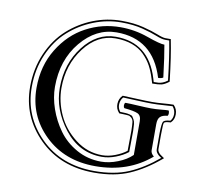

<svg xmlns="http://www.w3.org/2000/svg" viewBox="-80 -778 982 908"><g transform="rotate(10 410.5 -324.0)"><path d="M433.1 -658.2Q502 -658.2 565.4 -635.5Q628.9 -612.8 650.9 -612.8Q660.6 -561 672.9 -459Q665 -453.1 648.9 -453.1Q594.7 -631.3 418.9 -630.9Q320.8 -630.9 248.3 -543.5Q175.8 -456.1 175.8 -327.1Q175.8 -276.4 194.3 -222.7Q212.9 -168.9 246.3 -122.6Q279.8 -76.2 333.5 -46.1Q387.2 -16.1 451.2 -16.1Q490.2 -16.1 531.7 -32.5Q573.2 -48.8 599.1 -74.2V-235.8Q599.1 -263.7 581.5 -271.7Q564 -279.8 517.1 -284.2Q512.2 -288.1 512.2 -297.1Q512.2 -306.2 517.1 -310.1Q538.1 -310.1 579.1 -307.6Q620.1 -305.2 641.1 -305.2Q664.1 -305.2 688.5 -307.6Q712.9 -310.1 724.1 -310.1Q728 -306.2 728 -297.1Q728 -288.1 724.1 -284.2Q700.2 -282.2 689.2 -271.7Q678.2 -261.2 678.2 -235.8V-110.8Q678.2 -95.7 693.8 -83Q585 9.8 428.2 9.8Q280.3 9.8 185.5 -82Q90.8 -173.8 90.8 -307.1Q90.8 -413.1 140.9 -494.6Q190.9 -576.2 268.1 -617.2Q345.2 -658.2 433.1 -658.2ZM567.9 -185.1Q567.4 -212.4 565.9 -225.1Q564.5 -237.8 557.1 -245.1Q549.8 -252.4 542 -253.7Q534.2 -254.9 512.7 -255.4Q503.9 -255.9 498.5 -255.9H497.1L496.1 -257.3Q479.5 -275.4 480.7 -299.8Q481.9 -324.2 497.6 -339.8L499 -340.8H500.5Q518.1 -340.3 566.4 -338.1Q614.7 -335.9 639.6 -335.9Q666 -335.9 694.8 -338.4Q723.6 -340.8 741.2 -340.8H742.7L744.1 -339.8Q761.2 -322.8 761.2 -297.4Q761.2 -272 745.6 -257.3L744.6 -255.9H743.2Q740.7 -255.9 736.3 -255.4Q716.3 -253.9 712.9 -248.3Q709.5 -242.7 709.5 -210Q709.5 -194.3 709 -185.1V-121.1Q709 -114.3 713.1 -108.2Q717.3 -102.1 721.4 -98.6Q725.6 -95.2 731.7 -91.1Q737.8 -86.9 738.8 -86.4L742.2 -83.5L738.8 -80.6Q668.5 -21 597.2 10Q525.9 41 428.2 41Q266.1 41 163.1 -61Q60.1 -163.1 60.1 -307.1Q60.1 -395 92.5 -468.5Q125 -542 178 -589.6Q231 -637.2 296.9 -663.1Q362.8 -689 433.1 -689Q492.2 -689 537.6 -677.5Q583 -666 610.1 -655Q637.2 -644 650.9 -644H676.3L676.8 -640.6Q691.9 -566.4 705.6 -447.3V-444.8L704.1 -443.4Q684.6 -428.7 670.2 -425.3Q655.8 -421.9 628.9 -421.9H626L619.1 -443.8Q608.9 -477.5 594.5 -503.9Q580.1 -530.3 556.9 -553.5Q533.7 -576.7 498.8 -589.4Q463.9 -602.1 418.9 -602.1Q332 -602.1 269.5 -520.5Q207 -439 207 -327.1Q207 -262.2 235.6 -199.2Q264.2 -136.2 322 -91.6Q379.9 -46.9 451.2 -46.9Q481.4 -46.9 513.2 -59.1Q544.9 -71.3 566.9 -88.4ZM576.2 -185.1 575.2 -84.5 573.7 -83Q550.8 -64.9 517.1 -52Q483.4 -39.1 451.2 -39.1Q341.3 -39.1 270.3 -130.6Q199.2 -222.2 199.2 -327.1Q199.2 -442.4 263.7 -526.1Q328.1 -609.9 418.9 -609.9Q577.6 -609.9 627 -446.3L631.8 -430.2Q648.4 -430.2 656 -430.9Q663.6 -431.6 674.3 -435.5Q685.1 -439.5 697.3 -448.7Q684.1 -564.5 669.9 -636.2H650.9Q633.8 -636.2 606.9 -647.2Q580.1 -658.2 535.6 -669.7Q491.2 -681.2 433.1 -681.2Q365.2 -681.2 300 -655.5Q234.9 -629.9 182.9 -583.5Q130.9 -537.1 99.4 -465.1Q67.9 -393.1 67.9 -307.1Q67.9 -166 168.5 -66.4Q269 33.2 428.2 33.2Q523.4 33.2 592.3 3.9Q661.1 -25.4 729.5 -83Q729 -83 726.6 -84.7Q724.1 -86.4 722.9 -87.2Q721.7 -87.9 719 -89.8Q716.3 -91.8 714.6 -93.5Q712.9 -95.2 710.7 -97.7Q708.5 -100.1 706.8 -102.5Q705.1 -105 703.6 -107.9Q702.1 -110.8 701.7 -114.3Q701.2 -117.7 701.2 -121.1V-185.1Q701.2 -189.5 701.2 -198.2Q702.1 -243.2 707.5 -252.4Q712.9 -261.7 741.2 -263.7Q752.9 -276.4 753.2 -296.4Q753.4 -316.4 739.7 -333Q723.6 -332.5 695.3 -330.3Q667 -328.1 639.6 -328.1Q614.3 -328.1 566.2 -330.3Q518.1 -332.5 502.4 -333Q490.2 -319.3 489 -299.3Q487.8 -279.3 500.5 -263.7Q520.5 -262.7 527.3 -262.5Q534.2 -262.2 545.9 -259.5Q557.6 -256.8 560.5 -252.4Q563.5 -248 568.4 -239.3Q573.2 -230.5 574.5 -217.8Q575.7 -205.1 576.2 -185.1Z"/></g></svg>

Font: Linux Libertine Initials
Style: Initials
Weight: 400
Designer: Philipp H. Poll
Foundry: Philipp H. Poll
Version: Version 5.0.6